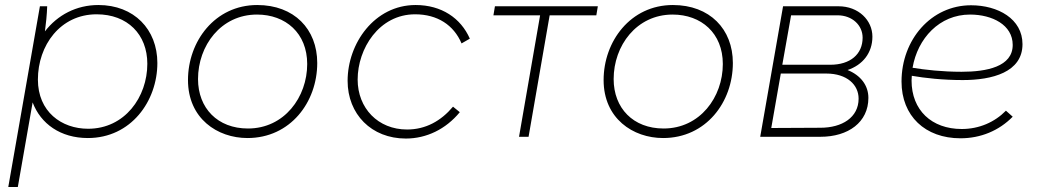

<svg xmlns="http://www.w3.org/2000/svg" viewBox="-20 -545 4148 765"><path d="M13 200H51L110 -137C142 -52 221 5 330 5C502 5 607 -142 607 -294C607 -428 514 -525 372 -525C284 -525 209 -485 159 -420C163 -449 167 -487 168 -520H139ZM331 -32C225 -32 131 -100 131 -228C131 -364 220 -488 365 -488C488 -488 567 -408 567 -291C567 -158 477 -32 331 -32Z M966 5C1137 5 1244 -138 1244 -294C1244 -429 1152 -525 1005 -525C836 -525 729 -380 729 -226C729 -73 846 5 966 5ZM968 -33C847 -33 769 -114 769 -230C769 -363 860 -487 1004 -487C1118 -487 1204 -413 1204 -290C1204 -158 1113 -33 968 -33Z M1597 7C1679 7 1756 -30 1812 -98L1785 -120C1737 -63 1676 -29 1602 -29C1486 -29 1405 -114 1405 -228C1405 -351 1490 -488 1634 -488C1723 -488 1788 -445 1819 -372L1852 -391C1816 -473 1739 -525 1636 -525C1472 -525 1365 -372 1365 -223C1365 -90 1460 7 1597 7Z M1946 -484H2132L2048 0H2086L2170 -484H2356L2362 -520H1952Z M2622 5C2793 5 2900 -138 2900 -294C2900 -429 2808 -525 2661 -525C2492 -525 2385 -380 2385 -226C2385 -73 2502 5 2622 5ZM2624 -33C2503 -33 2425 -114 2425 -230C2425 -363 2516 -487 2660 -487C2774 -487 2860 -413 2860 -290C2860 -158 2769 -33 2624 -33Z M3009 0H3249C3360 0 3440 -58 3440 -155C3440 -205 3409 -245 3357 -266C3417 -286 3456 -334 3456 -399C3456 -464 3401 -520 3321 -520H3100ZM3053 -35 3091 -252H3272C3355 -252 3401 -207 3401 -152C3401 -77 3335 -36 3249 -36ZM3097 -287 3132 -484H3317C3376 -484 3417 -444 3417 -395C3417 -329 3368 -287 3288 -287Z M3807 6C3887 6 3960 -24 4015 -80L3988 -104C3943 -58 3881 -31 3812 -31C3692 -31 3612 -106 3612 -224L3613 -243C3665 -234 3736 -226 3816 -226C3933 -226 4054 -257 4054 -369C4054 -470 3956 -524 3849 -524C3690 -524 3572 -387 3572 -220C3572 -83 3666 6 3807 6ZM3616 -275C3636 -392 3723 -487 3845 -487C3933 -487 4015 -446 4015 -366C4015 -279 3911 -259 3811 -259C3734 -259 3665 -267 3616 -275Z"/></svg>

Font: Fixel Display ExtraLight
Style: Italic
Weight: 200
Italic angle: -10°
Designer: AlfaBravo + MacPaw
Foundry: Kyrylo Tkachov, Marchela Mozhyna, Serhii Makarenko, Maria Weinstein, Zakhar Kryvoshyya
Version: Version 1.210;Glyphs 3.2 (3217)